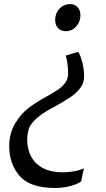

<svg xmlns="http://www.w3.org/2000/svg" viewBox="-20 -769 517 936"><path d="M302 -617Q276.5 -617 262.8 -632Q249 -647 249 -671.5Q249 -694.5 259 -712Q269 -729.5 285.5 -739.2Q302 -749 322 -749Q344 -749 358 -734.2Q372 -719.5 372 -695Q372 -673 362.2 -655.2Q352.5 -637.5 336.5 -627.2Q320.5 -617 302 -617ZM363 -514Q374 -495 382 -461.5Q390 -428 390 -396.5Q390 -365 371.5 -340.2Q353 -315.5 324 -295.8Q295 -276 246 -249Q202.5 -226.5 174 -205Q145.5 -183.5 126.5 -155Q120 -142.5 116.2 -124Q112.5 -105.5 112.5 -89.5Q112.5 -40.5 132.8 -4.2Q153 32 191.5 51.5Q230 71 284 71Q313.5 71 342 65.8Q370.5 60.5 389 51.5L375.5 115Q368 122 348.5 129.8Q329 137.5 302.8 142.5Q276.5 147.5 250 147.5Q127 147.5 76 89Q25 30.5 25 -56.5Q25 -127 61 -178.5Q86 -218 123.2 -245.8Q160.5 -273.5 212.5 -301.5Q244.5 -319.5 264.2 -333Q284 -346.5 297.8 -365.2Q311.5 -384 312 -408Q312.5 -432.5 309 -457.8Q305.5 -483 300.5 -498L356.5 -515Z"/></svg>

Font: Merriweather Text
Style: Italic
Weight: 400
Italic angle: -7.8°
Designer: Eben Sorkin
Foundry: Eben Sorkin
Version: Version 2.100